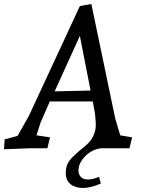

<svg xmlns="http://www.w3.org/2000/svg" viewBox="-46 -735 707 952"><path d="M343 110Q343 130 355 142.5Q367 155 390 155Q413 155 445 142L454 175Q404 197 365.5 197Q327 197 303.5 178Q280 159 280 122Q280 85 299.5 60Q319 35 374 -9Q429 -53 429 -117Q429 -134 425 -172L414 -232H201L155 -127L135 -64L202 -54L189 0H106L-26 5L-23 -44L41 -61L97 -160L350 -705L407 -715L525 -149L550 -64L609 -54L596 0H456Q408 6 375.5 40.5Q343 75 343 110ZM350 -557 225 -282 403 -286Z"/></svg>

Font: Andada SC
Style: Italic
Weight: 400
Italic angle: -8.29999°
Designer: Carolina Giovagnoli
Foundry: Carolina Giovagnoli
Version: Version 1.003